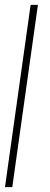

<svg xmlns="http://www.w3.org/2000/svg" viewBox="-26 -770 205 790"><path d="M-5.5 0 100 -750H130L24.5 0Z"/></svg>

Font: Urbanist Thin
Style: Italic
Weight: 100
Italic angle: -8°
Designer: Corey Hu
Foundry: Corey Hu
Version: Version 1.321; ttfautohint (v1.8.4.7-5d5b)